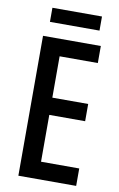

<svg xmlns="http://www.w3.org/2000/svg" viewBox="-95 -913 599 965"><g transform="rotate(10 204.5 -430.5)"><path d="M365 0H70V-714H365V-627H170V-416H353V-328H170V-89H365ZM345 -861V-789H92V-861Z"/></g></svg>

Font: Noto Sans Georgian ExtraCondensed Medium
Style: Regular
Weight: 500
Width: 2
Designer: Monotype Design Team, Akaki Razmadze
Foundry: Google LLC
Version: Version 2.005; ttfautohint (v1.8.4.7-5d5b)